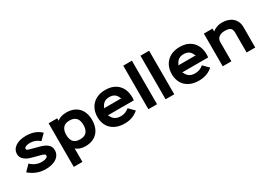

<svg xmlns="http://www.w3.org/2000/svg" viewBox="10 -1918 4463 3207"><g transform="rotate(-30 2242.0 -314.5)"><path d="M651 -188Q651 -148 633.5 -112Q616 -76 580 -48.5Q544 -21 489.5 -5Q435 11 362 11Q188 11 50 -108L157 -216Q197 -174 251 -151Q305 -128 359 -128Q395 -128 419 -133Q443 -138 457 -146Q471 -154 477 -163Q483 -172 483 -181Q483 -188 480.5 -195Q478 -202 469.5 -208.5Q461 -215 444.5 -221.5Q428 -228 401 -235Q396 -236 379.5 -240.5Q363 -245 344.5 -249.5Q326 -254 309.5 -258.5Q293 -263 288 -264Q247 -274 208 -288Q169 -302 138 -324Q107 -346 88 -376.5Q69 -407 69 -450Q69 -491 88 -525.5Q107 -560 143.5 -585.5Q180 -611 232.5 -625Q285 -639 352 -639Q527 -639 635 -534L531 -431Q497 -464 450.5 -483Q404 -502 353 -502Q318 -502 295.5 -496.5Q273 -491 260 -483.5Q247 -476 242 -467.5Q237 -459 237 -452Q237 -432 263.5 -421.5Q290 -411 348 -397Q353 -396 367.5 -392Q382 -388 398.5 -383.5Q415 -379 429.5 -375Q444 -371 449 -370Q549 -345 600 -302.5Q651 -260 651 -188Z M1442 -315Q1442 -245 1422.5 -185Q1403 -125 1364 -81.5Q1325 -38 1266 -13.5Q1207 11 1128 11Q1074 11 1027 -5Q980 -21 953 -48H951V211H784V-630H951V-584H953Q982 -610 1027.5 -624.5Q1073 -639 1128 -639Q1207 -639 1266 -614.5Q1325 -590 1364 -547Q1403 -504 1422.5 -444.5Q1442 -385 1442 -315ZM1275 -314Q1275 -356 1266 -389.5Q1257 -423 1237 -446.5Q1217 -470 1185.5 -483Q1154 -496 1109 -496Q1020 -496 981 -446.5Q942 -397 942 -314Q942 -229 980.5 -181.5Q1019 -134 1108 -134Q1197 -134 1236 -182Q1275 -230 1275 -314Z M2212 -310Q2212 -298 2211 -281.5Q2210 -265 2208 -250H1705L1720 -234Q1738 -186 1780.5 -157Q1823 -128 1888 -128Q1936 -128 1975 -142.5Q2014 -157 2052 -188L2153 -86Q2096 -37 2031.5 -13.5Q1967 10 1888 10Q1801 10 1736 -15Q1671 -40 1628 -83Q1585 -126 1563.5 -184.5Q1542 -243 1542 -310Q1542 -381 1564.5 -441.5Q1587 -502 1630 -546Q1673 -590 1736 -615Q1799 -640 1879 -640Q1963 -640 2025.5 -614.5Q2088 -589 2129.5 -544Q2171 -499 2191.5 -439Q2212 -379 2212 -310ZM2049 -384 2033 -400Q2016 -450 1977.5 -476.5Q1939 -503 1879 -503Q1817 -503 1779.5 -475.5Q1742 -448 1722 -400L1707 -384Z M2512 0H2345V-840H2512Z M2844 0H2677V-840H2844Z M3646 -310Q3646 -298 3645 -281.5Q3644 -265 3642 -250H3139L3154 -234Q3172 -186 3214.5 -157Q3257 -128 3322 -128Q3370 -128 3409 -142.5Q3448 -157 3486 -188L3587 -86Q3530 -37 3465.5 -13.5Q3401 10 3322 10Q3235 10 3170 -15Q3105 -40 3062 -83Q3019 -126 2997.5 -184.5Q2976 -243 2976 -310Q2976 -381 2998.5 -441.5Q3021 -502 3064 -546Q3107 -590 3170 -615Q3233 -640 3313 -640Q3397 -640 3459.5 -614.5Q3522 -589 3563.5 -544Q3605 -499 3625.5 -439Q3646 -379 3646 -310ZM3483 -384 3467 -400Q3450 -450 3411.5 -476.5Q3373 -503 3313 -503Q3251 -503 3213.5 -475.5Q3176 -448 3156 -400L3141 -384Z M4407 -391 4406 0H4240V-375Q4240 -403 4235 -425.5Q4230 -448 4215.5 -464Q4201 -480 4173.5 -488Q4146 -496 4101 -496Q4032 -496 3989 -463.5Q3946 -431 3946 -368V0H3779V-631H3946V-576H3948Q3980 -605 4028.5 -622.5Q4077 -640 4130 -640Q4193 -640 4244 -623Q4295 -606 4331 -574Q4367 -542 4387 -496Q4407 -450 4407 -391Z"/></g></svg>

Font: TypoPRO Sinkin Sans
Style: 700 Bold
Weight: 700
Designer: Keith Bates
Foundry: K-Type
Version: Sinkin Sans (version 1.0)  by Keith Bates   •   © 2014   www